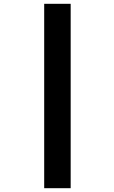

<svg xmlns="http://www.w3.org/2000/svg" viewBox="-20 -803 600 1008"><path d="M212 185V-783H351V185Z"/></svg>

Font: Ubuntu Sans Mono
Style: Regular
Weight: 400
Monospace: yes
Designer: Dalton Maag Ltd
Foundry: Dalton Maag Ltd
Version: Version 1.006